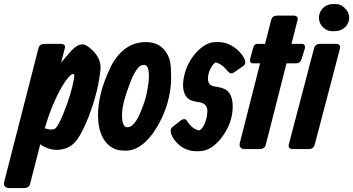

<svg xmlns="http://www.w3.org/2000/svg" viewBox="-84 -747 1770 962"><path d="M37.6 195.3H-37.6Q-48.8 195.3 -56.6 189.5Q-67.4 181.2 -63 164.1L108.9 -505.9Q114.3 -526.4 138.2 -527.3H219.2Q246.6 -526.9 240.7 -504.9L222.2 -433.1L245.6 -460.9Q265.6 -484.9 275.9 -495.6Q304.2 -524.4 326.7 -524.4H333.5Q350.1 -523.4 382.3 -492.2Q419.9 -454.1 419.9 -408.2Q419.9 -402.3 418.9 -393.6Q406.7 -281.7 359.4 -160.6Q316.4 -51.3 277.8 -21.5Q244.6 3.4 199.7 3.9Q156.2 3.9 117.7 -24.4L66.9 173.8Q61.5 195.3 37.6 195.3ZM140.1 -104.5Q142.1 -104 144 -103Q162.1 -97.7 174.3 -98.1Q185.5 -98.1 191.9 -102.5Q209 -115.7 236.3 -184.6Q273.4 -278.3 285.6 -346.7Q288.6 -363.3 288.6 -368.7Q288.6 -376 280.8 -376Q273.9 -376 260.7 -361.3Q244.6 -343.8 229 -317.4Q177.2 -228 145 -119.1Z M650.4 -276.4Q662.1 -332.5 662.1 -367.2Q662.1 -421.9 637.7 -421.9Q623 -421.9 611.8 -411.1Q589.4 -387.7 570.3 -338.4Q527.3 -229 527.3 -170.9Q527.3 -109.4 553.7 -109.4Q568.8 -109.9 581.1 -121.1Q600.1 -139.2 615.2 -173.8Q641.1 -232.4 650.4 -276.4ZM465.8 -401.4Q478.5 -430.7 496.6 -455.1Q523.4 -491.7 556.6 -511.7Q596.7 -536.1 646.5 -536.1Q656.7 -536.1 666 -535.2Q728 -527.3 756.8 -470.7Q763.2 -459 767.1 -443.4Q773.4 -418.5 773.4 -354.5Q773.4 -332 770.5 -307.6Q757.8 -203.1 703.1 -111.3Q693.8 -95.7 683.6 -81.1Q619.1 7.8 546.9 7.8Q532.2 7.8 522 6.8Q469.7 1.5 438 -45.9Q407.2 -93.3 407.2 -170.9Q407.2 -277.3 465.8 -401.4Z M996.1 -536.1Q996.1 -536.1 1012.7 -536.1Q1046.4 -536.1 1079.1 -516.6Q1122.6 -490.7 1142.6 -448.2Q1143.6 -446.3 1144 -443.4Q1147.9 -425.3 1135.7 -417L1087.9 -383.8Q1072.3 -373 1058.6 -388.7Q1026.9 -427.7 996.1 -434.6Q988.3 -430.2 979 -417Q958 -385.7 958 -353.5Q958 -319.3 988.3 -314.5L1005.9 -311.5Q1025.9 -308.1 1040 -301.3Q1082 -283.2 1082 -210.9Q1081.1 -128.9 1024.9 -55.7Q974.1 10.7 911.1 10.7H898.4Q861.8 10.7 830.1 -8.8Q793 -32.2 775.4 -71.3Q765.6 -94.7 777.3 -108.4L819.3 -141.6Q824.7 -146.5 831.1 -148.9Q847.7 -154.3 855.5 -137.7Q859.4 -129.9 867.7 -121.1Q891.1 -95.7 915 -93.8Q926.3 -99.6 935.5 -115.7Q953.6 -147.5 955.1 -191.4Q954.6 -229 912.1 -235.4L899.4 -237.3Q885.7 -239.3 874.5 -243.7Q833 -261.2 833 -323.2Q833.5 -342.8 837.9 -363.3Q853 -434.1 901.9 -486.8Q948.7 -536.1 996.1 -536.1Z M1376.5 -527.3H1429.2Q1446.3 -525.9 1443.8 -505.9L1427.2 -451.2Q1420.4 -430.2 1401.9 -429.7H1351.6L1247.6 -21.5Q1241.7 -0.5 1218.3 0H1143.1Q1136.7 0 1131.3 -1.5Q1112.3 -7.8 1117.7 -31.2L1219.2 -429.7H1182.1Q1165.5 -430.7 1169.4 -453.1L1185.1 -508.8Q1186.5 -512.7 1188 -516.6Q1193.4 -527.3 1206.5 -527.3H1244.1L1274.9 -647.5Q1280.8 -668.5 1304.2 -668.9H1385.3Q1412.1 -668.5 1406.7 -646.5Z M1519 -527.3H1598.1Q1624 -526.9 1619.6 -504.9L1492.7 -21.5Q1486.8 -0.5 1463.4 0H1384.3Q1358.4 -0.5 1362.8 -22.5L1489.7 -505.9Q1495.6 -526.9 1519 -527.3ZM1514.2 -658.2Q1514.2 -679.7 1526.4 -697.3Q1547.4 -726.6 1586.4 -726.6H1600.1Q1620.6 -726.6 1639.6 -710.4Q1665.5 -688 1665.5 -658.2Q1665.5 -636.7 1652.3 -619.1Q1630.9 -590.8 1591.3 -590.8H1578.6Q1557.6 -590.8 1539.6 -606Q1514.2 -627 1514.2 -658.2Z"/></svg>

Font: Allan
Style: Bold
Weight: 700
Version: Version 1.005